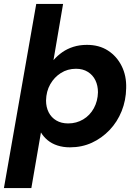

<svg xmlns="http://www.w3.org/2000/svg" viewBox="-37 -740 711 980"><path d="M-17 220 148 -720H285L236 -433Q256 -456 281 -473.5Q306 -491 337.5 -501Q369 -511 407 -511Q469 -511 514 -482Q559 -453 584 -403Q609 -353 607 -290Q606 -228 584 -173Q562 -118 522.5 -76.5Q483 -35 432 -11.5Q381 12 320 12Q285 12 256 2.5Q227 -7 206 -24.5Q185 -42 172 -64L123 220ZM311 -110Q353 -110 387.5 -130.5Q422 -151 442 -187.5Q462 -224 463 -269Q463 -303 450 -330Q437 -357 411.5 -373Q386 -389 351 -389Q308 -389 274 -367.5Q240 -346 219.5 -310Q199 -274 198 -227Q198 -193 211.5 -166.5Q225 -140 250.5 -125Q276 -110 311 -110Z"/></svg>

Font: DM Sans 20pt ExtraBold
Style: Italic
Weight: 800
Italic angle: -10°
Version: Version 4.004;gftools[0.9.30]